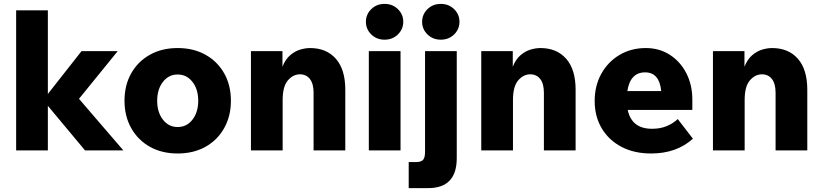

<svg xmlns="http://www.w3.org/2000/svg" viewBox="-20 -773 4228 987"><path d="M226 0H63V-720H226V-290L399 -510H585L386 -265L614 0H417L226 -229Z M893 16Q812 16 750.5 -18.5Q689 -53 654.5 -114.5Q620 -176 620 -255Q620 -335 654.5 -396Q689 -457 750.5 -491.5Q812 -526 893 -526Q975 -526 1036.5 -491.5Q1098 -457 1132.5 -396Q1167 -335 1167 -255Q1167 -176 1132.5 -114.5Q1098 -53 1036.5 -18.5Q975 16 893 16ZM893 -120Q940 -120 969.5 -158Q999 -196 999 -255Q999 -314 969.5 -352Q940 -390 893 -390Q847 -390 817.5 -352Q788 -314 788 -255Q788 -196 817.5 -158Q847 -120 893 -120Z M1755 0H1592V-296Q1592 -343 1573 -367Q1554 -391 1522 -391Q1487 -391 1460 -360Q1433 -329 1433 -259V0H1270V-510H1432V-430Q1447 -468 1471.5 -489Q1496 -510 1523 -518Q1550 -526 1574 -526Q1658 -526 1706.5 -471Q1755 -416 1755 -312Z M2053 -661Q2053 -623 2025.5 -596Q1998 -569 1957 -569Q1916 -569 1888.5 -596Q1861 -623 1861 -661Q1861 -699 1888.5 -726Q1916 -753 1957 -753Q1998 -753 2025.5 -726Q2053 -699 2053 -661ZM2039 0H1876V-510H2039Z M2342 -661Q2342 -623 2314.5 -596Q2287 -569 2246 -569Q2205 -569 2177.5 -596Q2150 -623 2150 -661Q2150 -699 2177.5 -726Q2205 -753 2246 -753Q2287 -753 2314.5 -726Q2342 -699 2342 -661ZM2081 194V60H2119Q2145 60 2155 48.5Q2165 37 2165 8V-510H2328V40Q2328 194 2181 194Z M2939 0H2776V-296Q2776 -343 2757 -367Q2738 -391 2706 -391Q2671 -391 2644 -360Q2617 -329 2617 -259V0H2454V-510H2616V-430Q2631 -468 2655.5 -489Q2680 -510 2707 -518Q2734 -526 2758 -526Q2842 -526 2890.5 -471Q2939 -416 2939 -312Z M3464 -161 3542 -60Q3458 16 3327 16Q3240 16 3175 -18Q3110 -52 3073.5 -113Q3037 -174 3037 -254Q3037 -332 3071 -393.5Q3105 -455 3164.5 -490.5Q3224 -526 3300 -526Q3369 -526 3423 -491.5Q3477 -457 3508 -397Q3539 -337 3539 -261V-208H3207Q3227 -111 3332 -111Q3375 -111 3408 -125Q3441 -139 3464 -161ZM3296 -401Q3220 -401 3205 -305H3379Q3370 -401 3296 -401Z M4130 0H3967V-296Q3967 -343 3948 -367Q3929 -391 3897 -391Q3862 -391 3835 -360Q3808 -329 3808 -259V0H3645V-510H3807V-430Q3822 -468 3846.5 -489Q3871 -510 3898 -518Q3925 -526 3949 -526Q4033 -526 4081.5 -471Q4130 -416 4130 -312Z"/></svg>

Font: Wix Madefor Text ExtraBold
Style: Regular
Weight: 800
Designer: Dalton Maag Ltd
Foundry: Dalton Maag Ltd
Version: Version 3.100